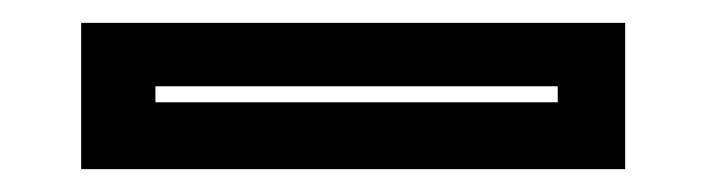

<svg xmlns="http://www.w3.org/2000/svg" viewBox="-20 -20 618 168"><path d="M51 128V0H527V128ZM116 69.5H468V55.5H116Z"/></svg>

Font: Tourney Thin
Style: Bold
Weight: 700
Version: Version 1.015